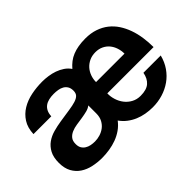

<svg xmlns="http://www.w3.org/2000/svg" viewBox="-88 -800 1083 1083"><g transform="rotate(-45 453.5 -259.0)"><path d="M384.8 -252Q372.1 -241.2 351.8 -236.1Q331.5 -231 308.8 -227.5Q286.1 -224.1 263.2 -220.7Q240.2 -217.3 221.7 -209.2Q203.1 -201.2 191.7 -187Q180.2 -172.9 180.2 -147.9Q180.2 -128.4 187.7 -115.7Q195.3 -103 207.8 -95.2Q220.2 -87.4 235.8 -84.2Q251.5 -81.1 268.1 -81.1Q287.6 -81.1 308.1 -87.2Q328.6 -93.3 345.7 -106Q362.8 -118.7 373.8 -139.2Q384.8 -159.7 384.8 -188ZM508.8 -224.1Q507.8 -198.7 515.9 -173.1Q523.9 -147.5 539.8 -127Q555.7 -106.4 579.1 -93.8Q602.5 -81.1 631.8 -81.1Q680.2 -81.1 704.1 -102.3Q728 -123.5 734.9 -162.1H873Q862.3 -120.1 839.6 -87.4Q816.9 -54.7 785.4 -32.5Q753.9 -10.3 715.3 1.5Q676.8 13.2 634.8 13.2Q606.9 13.2 579.3 8.3Q551.8 3.4 526.9 -7.1Q502 -17.6 480.2 -34.2Q458.5 -50.8 441.9 -74.2Q423.8 -50.3 399.7 -33.4Q375.5 -16.6 347.7 -6.3Q319.8 3.9 290 8.5Q260.3 13.2 231 13.2Q194.3 13.2 159.4 5.6Q124.5 -2 97.7 -19.8Q70.8 -37.6 54.4 -67.1Q38.1 -96.7 38.1 -140.1Q38.1 -184.1 53.2 -212.6Q68.4 -241.2 92.8 -258.5Q117.2 -275.9 148.2 -284.4Q179.2 -293 210.9 -297.9Q256.3 -305.2 289.3 -309.8Q322.3 -314.5 343.5 -321.3Q364.7 -328.1 374.8 -339.1Q384.8 -350.1 384.8 -370.1Q384.8 -390.1 376.7 -403.1Q368.7 -416 355.7 -423.3Q342.8 -430.7 326.4 -433.3Q310.1 -436 293 -436Q272 -436 254.2 -431.9Q236.3 -427.7 223.4 -418.5Q210.4 -409.2 202.6 -393.8Q194.8 -378.4 193.8 -356H51.8Q53.7 -405.3 75.2 -438.7Q96.7 -472.2 130.6 -492.7Q164.6 -513.2 207.5 -522Q250.5 -530.8 295.9 -530.8Q318.4 -530.8 342.8 -527.3Q367.2 -523.9 390.1 -515.9Q413.1 -507.8 433.1 -494.4Q453.1 -481 466.8 -460.9Q481.9 -478.5 499 -491.7Q516.1 -504.9 537.1 -513.4Q558.1 -522 583.5 -526.4Q608.9 -530.8 640.1 -530.8Q683.1 -530.8 717.5 -519Q752 -507.3 778.3 -486.6Q804.7 -465.8 823.5 -437.3Q842.3 -408.7 854.5 -374.5Q866.7 -340.3 872.3 -302.2Q877.9 -264.2 877.9 -224.1ZM735.8 -314Q735.8 -337.9 728.5 -360.1Q721.2 -382.3 707.3 -399.2Q693.4 -416 672.6 -426Q651.9 -436 625 -436Q598.1 -436 576.7 -426Q555.2 -416 540 -399.2Q524.9 -382.3 516.8 -360.1Q508.8 -337.9 508.8 -314Z"/></g></svg>

Font: XB Khoramshahr
Style: Bold
Weight: 700
Designer: Behnam
Foundry: Irmug
Version: Version 8.005 2009